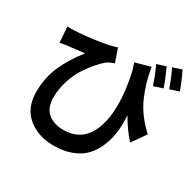

<svg xmlns="http://www.w3.org/2000/svg" viewBox="-186 -1032 1349 1319"><g transform="rotate(30 488.5 -372.0)"><path d="M706.1 -729.5Q724.6 -613.3 770 -509.8Q815.4 -406.2 915 -314.5L837.9 -205.1Q778.3 -271.5 728.5 -358.4Q733.4 -289.1 726.1 -227.5Q718.8 -166 695.3 -109.4Q671.9 -52.7 633.8 -12.2Q595.7 28.3 534.2 52.2Q472.7 76.2 393.6 76.2Q268.6 76.2 187 8.3Q105.5 -59.6 105.5 -185.5Q105.5 -296.9 146.5 -390.6Q187.5 -484.4 263.7 -581.1Q244.1 -579.1 195.8 -573.2Q147.5 -567.4 132.8 -566.4Q93.8 -560.5 75.2 -556.6L66.4 -680.7Q91.8 -678.7 121.1 -680.7Q195.3 -683.6 294.9 -698.2Q394.5 -712.9 439.5 -729.5L475.6 -624Q444.3 -613.3 425.8 -602.5Q397.5 -581.1 366.2 -545.9Q335 -510.7 301.8 -460.4Q268.6 -410.2 247.6 -344.2Q226.6 -278.3 226.6 -211.9Q226.6 -129.9 273.4 -90.3Q320.3 -50.8 396.5 -50.8Q555.7 -50.8 610.4 -210Q665 -369.1 606.4 -635.7Q600.6 -655.3 586.9 -696.3ZM722.7 -761.7 793.9 -784.2Q832 -700.2 851.6 -642.6L780.3 -619.1Q750 -709 722.7 -761.7ZM829.1 -796.9 898.4 -820.3Q930.7 -757.8 959 -679.7L887.7 -656.2Q854.5 -749 829.1 -796.9Z"/></g></svg>

Font: Min Sans Bold
Style: Regular
Weight: 700
Designer: Jinseong-Kim, NotoSansCJK, Nunito
Foundry: Jinseong-Kim
Version: Version 1.400;Glyphs 3.1.2 (3151)